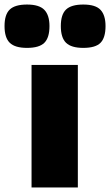

<svg xmlns="http://www.w3.org/2000/svg" viewBox="-78 -826 485 846"><path d="M41 -615Q-12 -615 -35 -637.5Q-58 -660 -58 -711Q-58 -762 -35 -784Q-12 -806 41 -806Q95 -806 117.5 -782.5Q140 -759 140 -711Q140 -660 117.5 -637.5Q95 -615 41 -615ZM289 -615Q236 -615 213 -637.5Q190 -660 190 -711Q190 -762 213 -784Q236 -806 289 -806Q343 -806 365 -782.5Q387 -759 387 -711Q387 -660 365 -637.5Q343 -615 289 -615ZM61 -540H265V0H61Z"/></svg>

Font: Encode Sans Wide
Style: ExtraBold
Weight: 800
Designer: Pablo Impallari, Andres Torresi
Foundry: Pablo Impallari, Andres Torresi
Version: Version 1.000; ttfautohint (v1.00) -l 8 -r 50 -G 200 -x 14 -